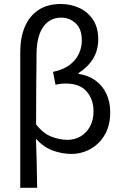

<svg xmlns="http://www.w3.org/2000/svg" viewBox="-20 -744 605 943"><path d="M79.5 178.5V-491.4Q79.5 -558 101.1 -610.5Q122.6 -663.1 167.2 -693.8Q211.7 -724.4 279.2 -724.4Q326.5 -724.4 368.3 -705.6Q410 -686.7 436.2 -648.2Q462.5 -609.8 462.5 -551.4Q462.5 -497.4 437.1 -455.7Q411.7 -414.1 365.5 -385.1V-381.1Q413.4 -374.3 448.4 -349.1Q483.4 -323.8 502.4 -283.8Q521.3 -243.8 521.3 -193.2Q521.3 -127.3 494.3 -81.5Q467.3 -35.8 423.6 -11.9Q380 12 330.7 12Q285.4 12 240.1 -4.3Q194.8 -20.6 156.8 -62.1Q159.2 -1 160.3 57.9Q161.4 116.8 162.5 178.5ZM311.6 -57.2Q346.6 -57.2 375.6 -74.1Q404.5 -91 421.9 -122.3Q439.3 -153.7 439.3 -197.6Q439.3 -256.1 405.4 -294.9Q371.6 -333.7 302.6 -333.7Q277.2 -333.7 252.7 -327.7L240.3 -391Q291.6 -401.4 322.9 -425.7Q354.3 -450.1 368.1 -481.5Q381.9 -512.9 381.9 -545.2Q381.9 -601.7 351.8 -629.5Q321.7 -657.4 280.5 -657.4Q224.4 -657.4 192.4 -612Q160.3 -566.6 159.5 -479.6Q158.4 -392.4 157.9 -306.3Q157.3 -220.3 157.3 -133.1Q192.8 -87.7 233.4 -72.5Q273.9 -57.2 311.6 -57.2Z"/></svg>

Font: SourceSans3VF
Style: Regular
Weight: 200
Designer: Paul D. Hunt
Foundry: Adobe
Version: Version 3.052;hotconv 1.1.0;makeotfexe 2.6.0